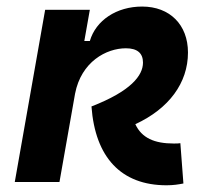

<svg xmlns="http://www.w3.org/2000/svg" viewBox="-20 -547 626 577"><path d="M480.5 9.8C501.5 9.8 516.1 7.3 531.2 4.4L522 -116.7C515.6 -115.7 511.7 -115.7 502 -115.7C444.3 -115.7 405.8 -132.3 386.7 -173.8C487.3 -220.2 544.9 -297.4 544.9 -389.2C544.9 -472.7 490.2 -527.3 407.2 -527.3C330.1 -527.3 268.1 -485.8 250 -423.8H233.4L250 -517.6H115.7L24.4 0H158.7L205.6 -265.6C224.1 -361.3 299.3 -401.9 358.4 -401.9C392.6 -401.9 409.7 -387.2 409.7 -358.9C409.7 -319.8 373 -272.9 254.9 -227.1C266.1 -74.2 343.8 9.8 480.5 9.8Z"/></svg>

Font: Cascadia Mono PL
Style: Bold Italic
Weight: 700
Italic angle: -10°
Monospace: yes
Designer: Aaron Bell
Foundry: Saja Typeworks
Version: Version 2404.023